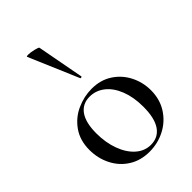

<svg xmlns="http://www.w3.org/2000/svg" viewBox="-221 -821 924 924"><g transform="rotate(-45 241.5 -359.0)"><path d="M35 -198Q35 -263 67 -308.5Q99 -354 149 -376.5Q199 -399 251 -399Q311 -399 355.5 -370Q400 -341 424 -293.5Q448 -246 448 -192Q448 -131 418.5 -84.5Q389 -38 340 -12.5Q291 13 234 13Q174 13 129 -15.5Q84 -44 59.5 -92.5Q35 -141 35 -198ZM366 -162Q366 -227 346.5 -276.5Q327 -326 293 -352.5Q259 -379 217 -379Q168 -379 141.5 -341.5Q115 -304 115 -231Q115 -168 134 -116.5Q153 -65 186.5 -35.5Q220 -6 262 -6Q312 -6 339 -45Q366 -84 366 -162ZM150 -731Q166 -731 189 -725.5Q212 -720 213 -716L258 -476Q259 -474 254 -472.5Q249 -471 248 -474L140 -727Q139 -731 150 -731Z"/></g></svg>

Font: Cormorant Infant Medium
Style: Regular
Weight: 500
Designer: Christian Thalmann (Catharsis Fonts)
Version: Version 3.000